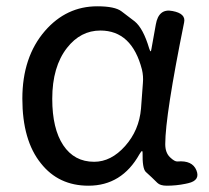

<svg xmlns="http://www.w3.org/2000/svg" viewBox="-20 -577 665 610"><path d="M261 13Q166 13 110 -58Q51 -131 51 -263.5Q51 -396 123 -479Q191 -557 289 -557Q345 -557 366 -541Q387 -525 408 -509Q435 -487 454 -423Q457 -414 458.5 -414Q460 -414 461 -421L475 -499Q484 -551 528 -542Q571 -534 565 -506Q505 -210 505 -119Q505 -92 520 -77.5Q535 -63 544 -64Q591 -68 604 -36Q617 -4 578 5L569 7Q540 13 510 13Q489 13 480 4Q462 -14 443 -31Q432 -42 433 -92Q433 -97 431 -97Q429 -97 423 -87Q367 13 261 13ZM279 -63Q333 -63 377.5 -113Q422 -163 428 -232L434 -313Q436 -335 431 -356Q399 -480 299 -480Q236 -480 193 -425Q146 -365 146 -263Q146 -168 181 -115.5Q216 -63 279 -63Z"/></svg>

Font: Resource Han Rounded HK
Style: Regular
Weight: 400
Designer: Cyano Hao (round all glyphs); Ryoko NISHIZUKA  (kana, bopomofo & ideographs); Paul D. Hunt (Latin, Greek & Cyrillic); Sa
Foundry: Cyano Hao
Version: 0.990